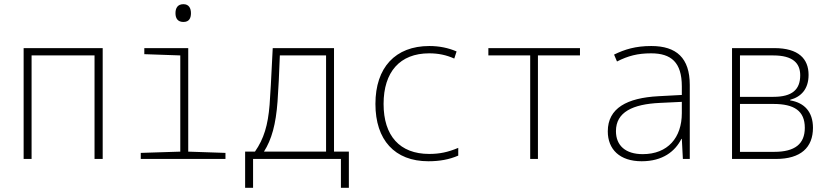

<svg xmlns="http://www.w3.org/2000/svg" viewBox="-20 -760 3981 918"><path d="M93 0H131V-495H432V0H471V-530H93Z M857 -655C885 -655 893 -674 893 -697C893 -721 883 -740 857 -740C829 -740 819 -721 819 -697C819 -672 830 -655 857 -655ZM653 0H1058V-29L880 -35V-530H670V-501L842 -495V-35L653 -29Z M1152 138H1190V0H1610V138H1648V-35H1577V-530H1284C1276 -367 1273 -314 1269 -259C1261 -161 1242 -97 1199 -35H1152ZM1307 -275C1311 -335 1315 -405 1318 -495H1539V-35H1242C1279 -93 1299 -166 1307 -275Z M2028 11C2081 11 2127 3 2171 -16V-53C2121 -32 2081 -24 2032 -24C1891 -24 1814 -111 1814 -263C1814 -416 1892 -505 2032 -505C2076 -505 2114 -497 2152 -480L2163 -514C2124 -531 2080 -540 2033 -540C1870 -540 1775 -437 1775 -263C1775 -91 1867 11 2028 11Z M2515 0H2552V-495H2753V-530H2315V-495H2515Z M3048 11C3148 11 3208 -36 3238 -96H3240L3245 0H3278V-354C3278 -483 3214 -540 3094 -540C3019 -540 2967 -524 2916 -499L2930 -466C2983 -493 3029 -505 3093 -505C3189 -505 3240 -462 3240 -347V-306L3128 -300C2978 -292 2886 -243 2886 -132C2886 -46 2943 11 3048 11ZM3053 -23C2971 -23 2925 -64 2925 -133C2925 -224 3005 -262 3135 -268L3240 -273V-219C3240 -102 3173 -23 3053 -23Z M3480 0H3690C3809 0 3867 -55 3867 -149C3867 -225 3826 -269 3758 -280V-283C3811 -297 3846 -335 3846 -402C3846 -479 3798 -530 3682 -530H3480ZM3518 -297V-495H3677C3771 -495 3806 -458 3806 -400C3806 -332 3768 -297 3678 -297ZM3518 -34V-263H3678C3777 -263 3828 -230 3828 -149C3828 -72 3781 -34 3682 -34Z"/></svg>

Font: Noto Sans Mono SemiCondensed ExtraLight
Style: Regular
Weight: 200
Width: 4
Designer: Monotype Design Team
Foundry: Monotype Imaging Inc.
Version: Version 2.014